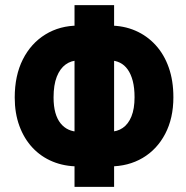

<svg xmlns="http://www.w3.org/2000/svg" viewBox="-20 -731 729 751"><path d="M408.7 -80.1H287.1Q231.9 -80.1 186.3 -98.9Q140.6 -117.7 107.4 -153.1Q74.2 -188.5 55.9 -238.3Q37.6 -288.1 37.6 -349.6Q37.6 -435.5 69.3 -498.5Q101.1 -561.5 157.5 -596.2Q213.9 -630.9 286.6 -630.9H408.7Q463.9 -630.9 509.5 -611.1Q555.2 -591.3 588.6 -554.7Q622.1 -518.1 640.1 -466.8Q658.2 -415.5 658.2 -350.6Q658.2 -268.6 626.2 -207.5Q594.2 -146.5 538.1 -113.3Q481.9 -80.1 408.7 -80.1ZM287.1 -215.8H409.7Q438.5 -215.8 460.2 -230.7Q481.9 -245.6 494.1 -275.6Q506.3 -305.7 506.3 -350.6Q506.3 -387.2 499.3 -414.3Q492.2 -441.4 479.5 -459.2Q466.8 -477.1 449 -485.8Q431.2 -494.6 409.7 -494.6H286.6Q258.8 -494.6 236.8 -478.8Q214.8 -462.9 202.1 -430.9Q189.5 -398.9 189.5 -349.6Q189.5 -315.9 196.5 -290.5Q203.6 -265.1 217 -248.5Q230.5 -231.9 248.3 -223.9Q266.1 -215.8 287.1 -215.8ZM426.3 -710.9V0H271.5V-710.9Z"/></svg>

Font: Roboto Condensed ExtraBold
Style: Regular
Weight: 800
Designer: Christian Robertson
Foundry: Google
Version: Version 3.008; 2023